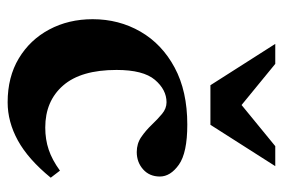

<svg xmlns="http://www.w3.org/2000/svg" viewBox="-136 -574 723 490"><g transform="rotate(90 225.0 -328.5)"><path d="M297.5 -445.5Q369.5 -445.5 399.8 -424Q430 -402.5 430 -375.5Q430 -349 411.8 -332.8Q393.5 -316.5 367.5 -316.5Q346 -316.5 329.2 -328Q312.5 -339.5 298.2 -354.5Q284 -369.5 270.2 -381Q256.5 -392.5 240.5 -392.5Q208.5 -392.5 183.2 -362.8Q158 -333 158 -265Q158 -174 197.8 -128.5Q237.5 -83 305 -83Q335.5 -83 361.5 -91.8Q387.5 -100.5 415 -120.5L433 -97Q386 -39.5 338.2 -13.2Q290.5 13 240.5 13Q176 13 128.5 -15.5Q81 -44 54.8 -93.2Q28.5 -142.5 28.5 -204Q28.5 -271 60.2 -326Q92 -381 152 -413.2Q212 -445.5 297.5 -445.5ZM403.5 -670 298 -504.5H197L91.5 -670H142.5L247.5 -584L352.5 -670Z"/></g></svg>

Font: Newsreader 16pt
Style: Bold
Weight: 700
Designer: Hugues Gentile
Foundry: Production Type
Version: Version 1.003; ttfautohint (v1.8.3)